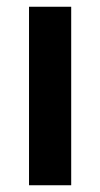

<svg xmlns="http://www.w3.org/2000/svg" viewBox="-20 -549 297 569"><path d="M191 -529V0H66V-529Z"/></svg>

Font: Fira Sans Condensed Medium
Style: Regular
Weight: 500
Width: 3
Designer: Carrois Corporate & Edenspiekermann AG
Foundry: Carrois Corporate GbR & Edenspiekermann AG
Version: Version 4.203;PS 004.203;hotconv 1.0.88;makeotf.lib2.5.64775